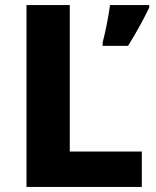

<svg xmlns="http://www.w3.org/2000/svg" viewBox="-20 -734 613 754"><path d="M84 0V-714H254V-139H537V0ZM566 -704Q549 -669 529 -632.5Q509 -596 483 -554H383V-567Q391 -597 399.5 -639.5Q408 -682 412 -714H566Z"/></svg>

Font: Noto Sans Myanmar ExtraBold
Style: Regular
Weight: 800
Designer: Monotype Design Team
Foundry: Monotype Imaging Inc.
Version: Version 2.107; ttfautohint (v1.8.4.7-5d5b)